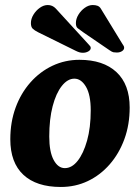

<svg xmlns="http://www.w3.org/2000/svg" viewBox="-20 -729 557 764"><path d="M222 15Q125 15 73 -33.5Q21 -82 21 -175Q21 -243 42 -300.5Q63 -358 101 -401Q139 -444 189 -467.5Q239 -491 296 -491Q391 -491 443.5 -442Q496 -393 496 -301Q496 -233 475 -175.5Q454 -118 416.5 -75Q379 -32 329.5 -8.5Q280 15 222 15ZM238 -60Q266 -60 289 -89Q312 -118 326.5 -169.5Q341 -221 341 -290Q341 -352 322 -384Q303 -416 276 -416Q249 -416 226 -387Q203 -358 189.5 -306.5Q176 -255 176 -186Q176 -125 193.5 -92.5Q211 -60 238 -60ZM466 -556 381 -695Q376 -703 368 -706Q360 -709 349 -709Q333 -709 317.5 -698Q302 -687 292 -670.5Q282 -654 282 -637Q282 -622 289.5 -616.5Q297 -611 312 -600L416 -529Q426 -522 431.5 -521Q437 -520 445 -520Q457 -520 465.5 -525.5Q474 -531 474 -539Q474 -543 472 -546.5Q470 -550 466 -556ZM332 -553 202 -695Q189 -709 170 -709Q154 -709 138.5 -698Q123 -687 113 -670.5Q103 -654 103 -637Q103 -622 110 -615Q117 -608 133 -600L281 -527Q289 -523 295.5 -521Q302 -519 310 -519Q322 -519 331.5 -524.5Q341 -530 341 -538Q341 -542 339 -545Q337 -548 332 -553Z"/></svg>

Font: Alkatra
Style: Regular
Weight: 400
Designer: Suman Bhandary
Version: Version 1.100;gftools[0.9.22]